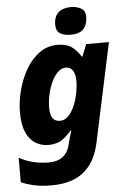

<svg xmlns="http://www.w3.org/2000/svg" viewBox="-64 -814 729 1100"><g transform="rotate(-5 300.0 -264.0)"><path d="M191 240Q130 240 89.5 231Q49 222 13 207V66Q51 87 94 97.5Q137 108 184 108Q280 108 304 20L308 2Q312 -13 317.5 -32Q323 -51 327 -64H323Q300 -35 269 -13.5Q238 8 189 8Q149 8 115.5 -12.5Q82 -33 62.5 -77Q43 -121 43 -193Q43 -253 59.5 -317Q76 -381 107.5 -436Q139 -491 185 -525Q231 -559 290 -559Q341 -559 370 -539Q399 -519 424 -480H428L455 -549H586L466 13Q448 99 408.5 148.5Q369 198 314 219Q259 240 191 240ZM268 -124Q295 -124 316 -145.5Q337 -167 351.5 -201Q366 -235 373.5 -273.5Q381 -312 381 -346Q381 -382 367 -403.5Q353 -425 327 -425Q303 -425 282 -405.5Q261 -386 245.5 -353.5Q230 -321 221 -282Q212 -243 212 -203Q212 -124 268 -124ZM371 -610Q335 -610 311.5 -624Q288 -638 288 -674Q288 -722 314 -745Q340 -768 387 -768Q418 -768 443.5 -754.5Q469 -741 469 -704Q469 -662 446.5 -636Q424 -610 371 -610Z"/></g></svg>

Font: Noto Sans ExtraBold
Style: Italic
Weight: 800
Italic angle: -12°
Designer: Monotype Design Team
Foundry: Monotype Imaging Inc.
Version: Version 2.013; ttfautohint (v1.8.4.7-5d5b)